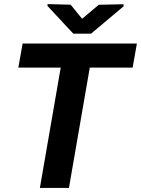

<svg xmlns="http://www.w3.org/2000/svg" viewBox="-20 -925 694 945"><path d="M327.6 -901.9 213.9 -904.8V-895.5L340.8 -759.3H428.2L588.4 -894L587.9 -904.3L465.8 -901.4L384.3 -832.5ZM653.8 -710.9H91.3L70.3 -592.3H278.8L176.3 0H319.3L421.9 -592.3H632.8Z"/></svg>

Font: Roboto
Style: Bold Italic
Weight: 700
Italic angle: -12°
Designer: Google
Version: Version 2.137; 2017